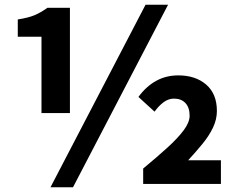

<svg xmlns="http://www.w3.org/2000/svg" viewBox="-20 -776 1000 810"><path d="M155 -299V-621H55V-694Q100 -701 126 -712Q152 -723 180 -743H275V-299ZM193 14 594 -756H689L288 14ZM584 0V-65Q642 -113 686 -153Q730 -193 755 -226.5Q780 -260 780 -288Q780 -322 762.5 -341Q745 -360 714 -360Q691 -360 670.5 -345Q650 -330 632 -305L564 -367Q597 -412 639 -435Q681 -458 732 -458Q805 -458 850 -419Q895 -380 895 -308Q895 -272 878.5 -237.5Q862 -203 834.5 -169.5Q807 -136 774 -100H912V0Z"/></svg>

Font: Noto Sans KR ExtraBold
Style: Regular
Weight: 800
Designer: Ryoko NISHIZUKA  (kana, bopomofo & ideographs); Paul D. Hunt (Latin, Greek & Cyrillic); Sandoll Communications , Soo-you
Foundry: Adobe
Version: Version 2.004-H2;hotconv 1.0.118;makeotfexe 2.5.65603